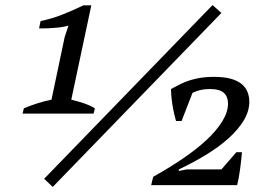

<svg xmlns="http://www.w3.org/2000/svg" viewBox="-20 -730 1034 757"><path d="M818 -710 853 -679 188 7 154 -25ZM349 -282H69L74 -303Q132 -327 183 -337L235 -584L250 -629Q225 -622 193 -620Q171 -618 150 -618Q142 -618 134 -618L140 -647Q184 -656 226 -672.5Q268 -689 309 -709H340L261 -337Q286 -331 310 -323Q334 -315 354 -303ZM696 -253H674Q671 -263 667 -280Q663 -297 660 -316Q657 -335 655.5 -352Q654 -369 654 -379Q674 -390 692.5 -399Q711 -408 730.5 -414Q750 -420 772 -423.5Q794 -427 823 -427Q863 -427 890 -419.5Q917 -412 933 -398.5Q949 -385 956 -367Q963 -349 963 -329Q963 -292 941.5 -256Q920 -220 882.5 -186Q845 -152 794.5 -121Q744 -90 685 -62V-56L716 -62H853L912 -130H934Q933 -116 931 -98.5Q929 -81 926.5 -62.5Q924 -44 921 -27.5Q918 -11 915 0H576L584 -33Q645 -67 699 -103.5Q753 -140 793 -177Q833 -214 856 -251Q879 -288 879 -322Q879 -348 863 -363.5Q847 -379 807 -379Q788 -379 772 -375.5Q756 -372 739 -364Z"/></svg>

Font: PTSerif
Style: Italic
Weight: 400
Italic angle: -12°
Designer: A.Korolkova, O.Umpeleva, V.Yefimov
Foundry: ParaType Ltd
Version: Version 1.000W OFL; ttfautohint (v1.2) -l 8 -r 50 -G 200 -x 